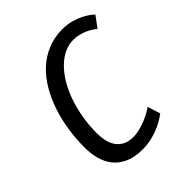

<svg xmlns="http://www.w3.org/2000/svg" viewBox="-200 -850 990 990"><g transform="rotate(-45 294.5 -355.5)"><path d="M269.5 10.3Q212.4 10.3 173.3 -7.3Q134.3 -24.9 110.1 -54.9Q85.9 -85 75.4 -124.5Q64.9 -164.1 64.9 -208Q64.9 -270.5 74.2 -332.8Q83.5 -395 102.5 -451.9Q121.6 -508.8 150.4 -558.1Q179.2 -607.4 218 -643.6Q256.8 -679.7 306.2 -700.4Q355.5 -721.2 415 -721.2Q452.1 -721.2 481.7 -712.6Q511.2 -704.1 533.2 -692.9Q555.2 -681.6 569.3 -670.7Q583.5 -659.7 589.4 -654.3L544.4 -593.3Q537.6 -600.1 524.9 -608.6Q512.2 -617.2 495.1 -624.8Q478 -632.3 457.8 -637.5Q437.5 -642.6 415.5 -642.6Q381.8 -642.6 349.9 -627.4Q317.9 -612.3 289.8 -584.5Q261.7 -556.6 238 -517.6Q214.4 -478.5 197.5 -430.9Q180.7 -383.3 171.1 -328.4Q161.6 -273.4 161.6 -214.4Q161.6 -189.9 166.5 -164.3Q171.4 -138.7 184.6 -117.4Q197.8 -96.2 221.2 -82.5Q244.6 -68.8 281.7 -68.8Q305.7 -68.8 330.1 -75.2Q354.5 -81.5 376.5 -90.6Q398.4 -99.6 415.8 -109.6Q433.1 -119.6 442.9 -127L465.3 -57.1Q456.1 -49.8 438.2 -38.6Q420.4 -27.3 395.3 -16.4Q370.1 -5.4 338.4 2.4Q306.6 10.3 269.5 10.3Z"/></g></svg>

Font: Ufes Sans
Style: Italic
Weight: 400
Designer: Ricardo Esteves & Filipe Motta
Foundry: ProDesignUfes - Ricardo Esteves, Filipe Motta
Version: Version 2.0